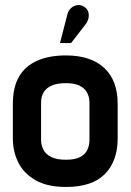

<svg xmlns="http://www.w3.org/2000/svg" viewBox="-20 -732 519 762"><path d="M447 -183V-320Q447 -413 393.5 -462.5Q340 -512 242 -512Q174 -512 126.5 -490.5Q79 -469 55 -427Q31 -385 31 -320V-183Q31 -130 53 -86.5Q75 -43 121.5 -16.5Q168 10 242 10Q346 10 396.5 -41.5Q447 -93 447 -183ZM335 -324V-177Q335 -155 326.5 -137Q318 -119 297.5 -108.5Q277 -98 242 -98Q205 -98 183 -109Q161 -120 152 -138.5Q143 -157 143 -177V-324Q143 -350 154 -367Q165 -384 186.5 -393Q208 -402 242 -402Q274 -402 294.5 -392.5Q315 -383 325 -365.5Q335 -348 335 -324ZM320 -636Q329 -648 331.5 -661.5Q334 -675 329.5 -687Q325 -699 313 -706Q300 -714 286 -711.5Q272 -709 262 -700Q252 -691 248 -677L218 -561H262Z"/></svg>

Font: Advent Pro Expanded
Style: Bold
Weight: 700
Width: 7
Designer: VivaRado, Andreas Kalpakidis
Foundry: VivaRado, Andreas Kalpakidis
Version: Version 3.000